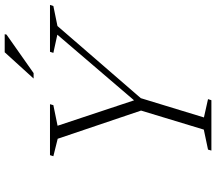

<svg xmlns="http://www.w3.org/2000/svg" viewBox="-70 -828 898 797"><g transform="rotate(-90 378.5 -429.0)"><path d="M633.5 -639.5 558 -656 562.5 -670H757L752.5 -656L669.5 -639L370 -293L290 -31L366 -14L361.5 0H152.5L156.5 -14L239.5 -31.5L318.5 -292L201.5 -638L129 -656L133.5 -670H345L341 -656L255.5 -638.5L361 -321ZM451.5 -738 560.5 -858H635.5L634 -850.5L474 -738Z"/></g></svg>

Font: Newsreader 16pt Light
Style: Italic
Weight: 300
Italic angle: -17°
Designer: Hugues Gentile
Foundry: Production Type
Version: Version 1.003; ttfautohint (v1.8.3)